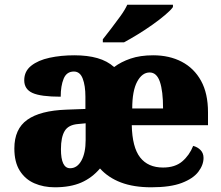

<svg xmlns="http://www.w3.org/2000/svg" viewBox="-20 -786 940 816"><path d="M213 10Q165 10 126 -7Q87 -24 64 -60.5Q41 -97 41 -155Q41 -238 96 -277Q151 -316 262 -320L343 -323V-375Q343 -422 331.5 -452Q320 -482 294 -482Q263 -482 250.5 -451.5Q238 -421 238 -375Q153 -375 118 -391Q83 -407 83 -445Q83 -483 112.5 -506.5Q142 -530 190.5 -540.5Q239 -551 296 -551Q352 -551 394 -539Q436 -527 465 -501Q494 -523 535 -537Q576 -551 631 -551Q700 -551 752.5 -523.5Q805 -496 834.5 -442.5Q864 -389 864 -309V-254H540Q542 -160 575.5 -117Q609 -74 673 -74Q724 -74 754.5 -100Q785 -126 801 -166Q820 -161 832.5 -148Q845 -135 845 -115Q845 -85 823 -56Q801 -27 752.5 -8.5Q704 10 623 10Q548 10 494 -10.5Q440 -31 405 -70Q371 -30 325 -10Q279 10 213 10ZM673 -325Q673 -399 659.5 -438.5Q646 -478 616 -478Q584 -478 563 -439Q542 -400 542 -325ZM278 -71Q308 -71 326 -103.5Q344 -136 344 -191V-262L313 -259Q271 -256 255 -229.5Q239 -203 239 -152Q239 -71 278 -71ZM417 -619Q432 -638 452 -664Q472 -690 491.5 -717Q511 -744 521 -766H715V-756Q706 -743 682.5 -723Q659 -703 628 -681Q597 -659 565 -639.5Q533 -620 507 -606H417Z"/></svg>

Font: Noto Serif Black
Style: Regular
Weight: 900
Designer: Monotype Design Team
Foundry: Monotype Imaging Inc.
Version: Version 2.014; ttfautohint (v1.8.4.7-5d5b)